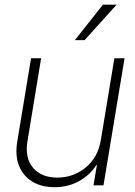

<svg xmlns="http://www.w3.org/2000/svg" viewBox="-20 -781 567 809"><path d="M404.8 -190.4 461.9 -535.6H504.9L416 0H374L388.2 -85.4H385.7Q360.4 -44.4 314 -18.3Q267.6 7.8 209.5 7.8Q155.8 7.8 116.9 -15.4Q78.1 -38.6 60.5 -81.8Q43 -125 52.7 -184.1L110.8 -535.6H153.3L95.7 -186Q84 -115.7 119.1 -74.2Q154.3 -32.7 221.7 -32.7Q289.1 -32.7 340.8 -75Q392.6 -117.2 404.8 -190.4ZM295.4 -611.8 413.6 -761.2H471.2L336.4 -611.8Z"/></svg>

Font: Inter Display Extra Light
Style: Italic
Weight: 200
Italic angle: -9.39999°
Designer: Rasmus Andersson
Foundry: rsms
Version: Version 4.000;git-4fc901f